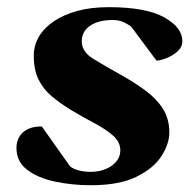

<svg xmlns="http://www.w3.org/2000/svg" viewBox="-20 -515 557 547"><path d="M239.3 12.7Q184.6 12.7 136 2.2Q87.4 -8.3 57.1 -31.5Q26.9 -54.7 26.9 -93.3Q26.9 -120.6 45.2 -137.7Q63.5 -154.8 99.1 -154.8L179.2 -41.5Q189 -33.2 205.1 -29.3Q221.2 -25.4 238.3 -25.4Q260.7 -25.4 280 -33Q299.3 -40.5 311 -54.4Q322.8 -68.4 322.8 -86.4Q322.8 -110.8 301.5 -129.2Q280.3 -147.5 248 -164.6Q215.8 -181.6 181.6 -202.1Q151.9 -220.2 127.9 -240.2Q104 -260.3 90.1 -287.8Q76.2 -315.4 76.2 -356Q76.2 -385.3 90.8 -410.4Q105.5 -435.5 133.3 -454.3Q161.1 -473.1 200.4 -483.9Q239.7 -494.6 289.1 -494.6Q395.5 -494.6 447.5 -465.8Q499.5 -437 499.5 -397.9Q499.5 -380.4 485.1 -367.9Q470.7 -355.5 453.1 -348.9Q435.5 -342.3 425.8 -342.3L353.5 -439.5Q341.8 -447.8 329.6 -452.9Q317.4 -458 300.3 -458Q272.5 -458 252.9 -450.2Q233.4 -442.4 223.1 -429Q212.9 -415.5 212.9 -397.5Q212.9 -367.7 245.4 -347.7Q277.8 -327.6 324.2 -301.8Q363.8 -279.8 395 -256.6Q426.3 -233.4 444.3 -204.8Q462.4 -176.3 462.4 -137.2Q462.4 -105.5 440.2 -70.6Q418 -35.6 368.9 -11.5Q319.8 12.7 239.3 12.7Z"/></svg>

Font: Gelasio
Style: Italic
Weight: 400
Italic angle: -8.5°
Designer: Eben Sorkin
Foundry: Eben Sorkin
Version: Version 1.008